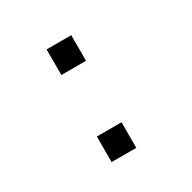

<svg xmlns="http://www.w3.org/2000/svg" viewBox="-119 -619 738 738"><g transform="rotate(-30 250.0 -250.0)"><path d="M175 -500H284.5V-386.5H175ZM175 -113.5H284.5V0H175Z"/></g></svg>

Font: Trispace
Style: Regular
Weight: 400
Designer: Tyler Finck
Foundry: Etcetera Type Company
Version: Version 1.210; ttfautohint (v1.8.3)